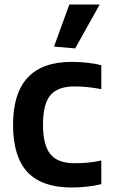

<svg xmlns="http://www.w3.org/2000/svg" viewBox="-20 -824 509 853"><path d="M220 -617 288 -804H423L314 -609ZM298 9Q167 9 102.5 -59Q38 -127 38 -270Q38 -549 298 -549Q332 -549 366.5 -545.5Q401 -542 430 -534V-428Q367 -440 311 -440Q236 -440 203.5 -400.5Q171 -361 171 -271Q171 -180 203.5 -139.5Q236 -99 310 -99Q343 -99 371 -101.5Q399 -104 430 -111V-6Q404 1 368.5 5Q333 9 298 9Z"/></svg>

Font: Encode Sans Narrow
Style: SemiBold
Weight: 600
Designer: Pablo Impallari, Andres Torresi
Foundry: Pablo Impallari, Andres Torresi
Version: Version 1.000; ttfautohint (v1.00) -l 8 -r 50 -G 200 -x 14 -